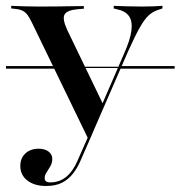

<svg xmlns="http://www.w3.org/2000/svg" viewBox="-33 -435 609 648"><path d="M199.2 -205.6 196.8 -209.7H375L373.4 -205.6ZM-12.9 -203.2V-212.1H194.4L199.2 -203.2ZM372.6 -203.2 376.6 -212.1H556.5V-203.2ZM264.5 33.1 75 -358.1Q66.9 -375 60.1 -384.3Q53.2 -393.5 44 -398.4Q34.7 -403.2 20.2 -404.8L4.8 -406.5V-415.3Q24.2 -414.5 47.6 -413.7Q71 -412.9 97.6 -412.9H100.8H106.5Q137.1 -412.9 163.3 -413.3Q189.5 -413.7 211.7 -414.1Q233.9 -414.5 250 -414.5V-405.6L229.8 -404Q193.5 -400.8 185.1 -386.3Q176.6 -371.8 193.5 -334.7L315.3 -82.3L306.5 -71L384.7 -251.6Q406.5 -300 410.5 -331.9Q414.5 -363.7 402 -381Q389.5 -398.4 360.5 -404L350.8 -406.5V-415.3Q371.8 -414.5 395.6 -413.7Q419.4 -412.9 446.8 -412.9Q468.5 -412.9 484.7 -413.7Q500.8 -414.5 515.3 -415.3V-406.5L505.6 -403.2Q485.5 -397.6 470.6 -384.7Q455.6 -371.8 439.1 -342.7Q422.6 -313.7 398.4 -259.7L271 33.1ZM122.6 192.7Q83.1 192.7 59.3 174.2Q35.5 155.6 35.5 125Q35.5 99.2 52.4 83.1Q69.4 66.9 97.6 66.9Q118.5 66.9 131 76.6Q143.5 86.3 143.5 101.6Q143.5 114.5 137.1 125.8Q130.6 137.1 124.2 146.8Q117.7 156.5 117.7 166.1Q117.7 180.6 136.3 180.6Q167.7 180.6 190.7 161.7Q213.7 142.7 229 106.5L271 11.3L279 15.3L239.5 105.6Q229 130.6 213.7 150.4Q198.4 170.2 176.6 181.5Q154.8 192.7 122.6 192.7Z"/></svg>

Font: Playfair 144pt SemiExpanded SemiBold
Style: Regular
Weight: 600
Width: 6
Designer: Claus Eggers Sørensen
Foundry: Claus Eggers Sørensen
Version: Version 2.203